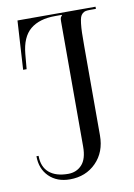

<svg xmlns="http://www.w3.org/2000/svg" viewBox="-73 -647 491 705"><g transform="rotate(-10 172.0 -295.0)"><path d="M42 -599H333V-591H312Q301.2 -591 294.8 -589.8Q288.2 -588.5 282.6 -583.4Q277 -578.2 274.4 -570.9Q271.8 -563.5 269.9 -547.9Q268 -532.2 267.5 -513.5Q267 -494.8 267 -464V-131Q267 -68.8 228.6 -29.9Q190.2 9 131 9Q83 9 53.5 -19.9Q24 -48.8 24 -96H32Q32 -55 57 -33.5Q82 -12 128 -12Q159.2 -12 179.1 -33.6Q199 -55.2 199 -101V-567Q199 -576.8 200.2 -580.6Q201.5 -584.5 206 -589V-591H181Q121.5 -591 88.1 -563.1Q54.8 -535.2 49 -473L44 -417H31Z"/></g></svg>

Font: FogtwoNo5
Style: Regular
Weight: 400
Designer: gluk (gluksza@wp.pl)
Foundry: gluk (gluksza@wp.pl)
Version: Version 0.87